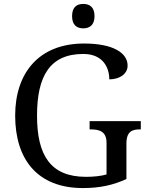

<svg xmlns="http://www.w3.org/2000/svg" viewBox="-20 -945 754 975"><path d="M403 -801C434 -801 460 -817 460 -863C460 -910 434 -925 403 -925C371 -925 346 -910 346 -863C346 -817 371 -801 403 -801ZM401 10C487 10 555 -5 622 -36V-216C622 -279 653 -288 691 -288H695V-330H435V-288H439C483 -288 521 -279 521 -220V-59C493 -51 455 -47 417 -47C235 -47 168 -158 168 -358C168 -558 233 -671 403 -671C501 -671 535 -604 535 -542C587 -542 628 -569 628 -612C628 -676 555 -724 407 -724C177 -724 57 -574 57 -358C57 -137 169 10 401 10Z"/></svg>

Font: Noto Serif Thai
Style: Regular
Weight: 400
Designer: Monotype Design Team
Foundry: Monotype Imaging Inc.
Version: Version 1.901